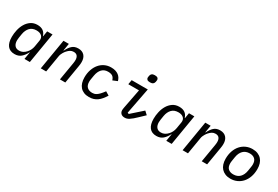

<svg xmlns="http://www.w3.org/2000/svg" viewBox="64 -1775 4072 2814"><g transform="rotate(30 2100.0 -368.5)"><path d="M376 0 396 -122H393Q363 -62 321 -25Q279 12 212 12Q133 12 93 -39Q53 -90 53 -188Q53 -245 66.5 -305Q80 -365 109 -414.5Q138 -464 184 -496Q230 -528 295 -528Q411 -528 443 -425H447L462 -516H553L467 0ZM246 -65Q309 -65 360 -121Q379 -141 394 -170.5Q409 -200 415 -235L433 -343Q441 -394 410 -422.5Q379 -451 323 -451Q252 -451 212 -408.5Q172 -366 160 -296L149 -227Q145 -204 145 -182Q145 -128 170 -96.5Q195 -65 246 -65Z M652 0 738 -516H829L809 -394H814Q843 -456 882.5 -492Q922 -528 985 -528Q1052 -528 1088.5 -488Q1125 -448 1125 -379Q1125 -362 1123.5 -344Q1122 -326 1118 -305L1067 0H976L1027 -303Q1030 -320 1031 -334Q1032 -348 1032 -359Q1032 -401 1012.5 -426Q993 -451 951 -451Q919 -451 894.5 -436Q870 -421 848 -396Q843 -390 834.5 -379.5Q826 -369 817.5 -354.5Q809 -340 801 -321.5Q793 -303 790 -282L743 0Z M1471 12Q1422 12 1384.5 -3.5Q1347 -19 1322 -47.5Q1297 -76 1284.5 -116.5Q1272 -157 1272 -206Q1272 -278 1292.5 -337.5Q1313 -397 1349 -439.5Q1385 -482 1434 -505Q1483 -528 1541 -528Q1583 -528 1614 -518.5Q1645 -509 1667.5 -492Q1690 -475 1704 -452Q1718 -429 1725 -403L1648 -371Q1634 -416 1607 -433.5Q1580 -451 1532 -451Q1470 -451 1431 -411Q1392 -371 1379 -295L1369 -235Q1366 -218 1365 -207.5Q1364 -197 1364 -187Q1364 -125 1396 -95Q1428 -65 1483 -65Q1500 -65 1517 -69Q1534 -73 1553.5 -85.5Q1573 -98 1596.5 -122.5Q1620 -147 1650 -188L1713 -150Q1688 -111 1663 -80.5Q1638 -50 1609 -29.5Q1580 -9 1546.5 1.5Q1513 12 1471 12Z M2140 -622Q2105 -622 2091 -635Q2077 -648 2077 -666Q2077 -679 2081 -698Q2086 -723 2102.5 -736Q2119 -749 2152 -749Q2187 -749 2201 -736Q2215 -723 2215 -705Q2215 -692 2211 -673Q2206 -648 2189.5 -635Q2173 -622 2140 -622ZM2077 12Q2035 12 2013 -10Q1991 -32 1991 -67Q1991 -78 1993 -89.5Q1995 -101 1997 -114L2060 -440H1879L1892 -516H2165L2080 -74L2102 -65L2288 -230L2341 -181L2256 -100Q2223 -68 2197.5 -46.5Q2172 -25 2151.5 -12Q2131 1 2113.5 6.5Q2096 12 2077 12Z M2776 0 2796 -122H2793Q2763 -62 2721 -25Q2679 12 2612 12Q2533 12 2493 -39Q2453 -90 2453 -188Q2453 -245 2466.5 -305Q2480 -365 2509 -414.5Q2538 -464 2584 -496Q2630 -528 2695 -528Q2811 -528 2843 -425H2847L2862 -516H2953L2867 0ZM2646 -65Q2709 -65 2760 -121Q2779 -141 2794 -170.5Q2809 -200 2815 -235L2833 -343Q2841 -394 2810 -422.5Q2779 -451 2723 -451Q2652 -451 2612 -408.5Q2572 -366 2560 -296L2549 -227Q2545 -204 2545 -182Q2545 -128 2570 -96.5Q2595 -65 2646 -65Z M3052 0 3138 -516H3229L3209 -394H3214Q3243 -456 3282.5 -492Q3322 -528 3385 -528Q3452 -528 3488.5 -488Q3525 -448 3525 -379Q3525 -362 3523.5 -344Q3522 -326 3518 -305L3467 0H3376L3427 -303Q3430 -320 3431 -334Q3432 -348 3432 -359Q3432 -401 3412.5 -426Q3393 -451 3351 -451Q3319 -451 3294.5 -436Q3270 -421 3248 -396Q3243 -390 3234.5 -379.5Q3226 -369 3217.5 -354.5Q3209 -340 3201 -321.5Q3193 -303 3190 -282L3143 0Z M3865 12Q3815 12 3776.5 -4Q3738 -20 3712 -48.5Q3686 -77 3673 -117.5Q3660 -158 3660 -207Q3660 -281 3681 -340.5Q3702 -400 3739 -441.5Q3776 -483 3826 -505.5Q3876 -528 3934 -528Q3985 -528 4023.5 -512Q4062 -496 4088 -467.5Q4114 -439 4127 -398.5Q4140 -358 4140 -309Q4140 -235 4119 -175.5Q4098 -116 4061 -74.5Q4024 -33 3973.5 -10.5Q3923 12 3865 12ZM3870 -64Q3939 -64 3980 -105.5Q4021 -147 4033 -220L4043 -283Q4046 -300 4047 -311.5Q4048 -323 4048 -332Q4048 -394 4016 -423Q3984 -452 3930 -452Q3861 -452 3820 -410.5Q3779 -369 3767 -296L3757 -233Q3754 -216 3753 -204.5Q3752 -193 3752 -184Q3752 -122 3784 -93Q3816 -64 3870 -64Z"/></g></svg>

Font: IBM Plex Mono Text
Style: Italic
Weight: 450
Italic angle: -9°
Monospace: yes
Designer: Mike Abbink, Paul van der Laan, Pieter van Rosmalen
Foundry: Bold Monday
Version: Version 2.1